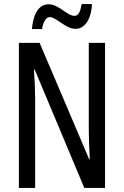

<svg xmlns="http://www.w3.org/2000/svg" viewBox="-20 -991 609 945"><path d="M137 -848H187C193 -885 207 -907 225 -907C256 -907 303 -849 351 -849C396 -849 428 -892 433 -971H382C376 -936 367 -913 347 -913C310 -913 269 -970 220 -970C164 -970 143 -911 137 -848ZM497 -66V-780H417V-352C417 -314 419 -266 422 -207H419L175 -780H73V-66H153V-504C153 -545 151 -593 147 -648H151L395 -66Z"/></svg>

Font: Noto Sans Malayalam UI ExtraCondensed
Style: Regular
Weight: 400
Width: 2
Designer: Jelle Bosma - Monotype Design Team
Foundry: Monotype Imaging Inc.
Version: Version 2.104